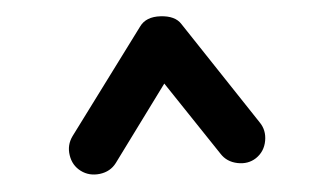

<svg xmlns="http://www.w3.org/2000/svg" viewBox="-20 -750 395 230"><path d="M76.7 -545.4Q66.4 -551.8 63.5 -564Q60.5 -576.2 66.9 -586.9L147.9 -718.3Q154.8 -730 172.4 -730.5Q189.9 -731 197.3 -721.2L291 -603.5Q298.8 -594.2 297.6 -581.3Q296.4 -568.4 286.6 -560.5Q277.3 -553.2 264.4 -554.7Q251.5 -556.2 244.1 -565.9L176.8 -649.9L118.7 -554.7Q112.3 -544.4 99.6 -541.7Q86.9 -539.1 76.7 -545.4Z"/></svg>

Font: Mikhak-FD SemiBold
Style: Regular
Weight: 600
Designer: Amin Abedi
Version: Version 3.2